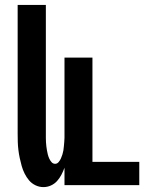

<svg xmlns="http://www.w3.org/2000/svg" viewBox="-20 -755 640 783"><path d="M157 8Q140 8 124.5 0.5Q109 -7 98.5 -19.5Q88 -32 80.5 -47Q73 -62 68.5 -78Q64 -94 60.5 -110.5Q57 -127 55 -143.5Q53 -160 52.5 -176.5Q52 -193 52 -210V-735H167V-210Q167 -201 167 -192.5Q167 -184 167.5 -175.5Q168 -167 169 -158.5Q170 -150 171.5 -141.5Q173 -133 175 -125Q177 -117 180.5 -109Q184 -101 190 -94Q196 -87 205 -87Q213 -87 219 -94Q225 -101 228.5 -109Q232 -117 234.5 -125Q237 -133 238.5 -141.5Q240 -150 240.5 -158.5Q241 -167 242 -175.5Q243 -184 243 -192.5Q243 -201 243 -210V-520H357V-95H548V0H243V-71Q238 -57 230.5 -42.5Q223 -28 212.5 -16.5Q202 -5 187.5 1.5Q173 8 157 8Z"/></svg>

Font: Iosevka Extrabold Extended
Style: Regular
Weight: 800
Width: 7
Monospace: yes
Designer: Belleve Invis
Foundry: Belleve Invis
Version: Version 32.5.0; ttfautohint (v1.8.4)